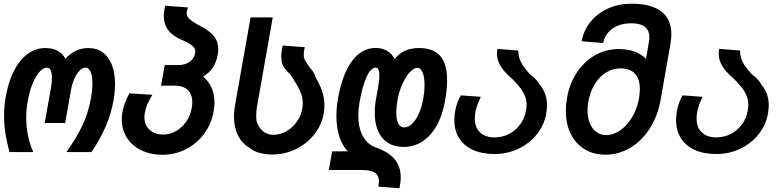

<svg xmlns="http://www.w3.org/2000/svg" viewBox="-20 -819 4240 1039"><path d="M2 -192.5Q2 -243.5 10.5 -293Q25 -376 55.5 -435.8Q86 -495.5 129.5 -527.2Q173 -559 226.5 -559Q266 -559 293 -543.5Q320 -528 334 -500.5Q357 -528 389 -543.5Q421 -559 458 -559Q503.5 -559 536 -535.5Q568.5 -512 585.5 -468.2Q602.5 -424.5 602.5 -364.5Q602.5 -324 594 -274Q568.5 -131.5 474.5 4H339Q393 -70.5 425.5 -139.2Q458 -208 472 -287.5Q480 -331 480 -367.5Q480 -407.5 470.2 -430.2Q460.5 -453 443 -453Q426 -453 410 -436.2Q394 -419.5 382.2 -392.8Q370.5 -366 365 -336.5L332.5 -153.5H222L256 -345.5Q261 -372 261 -397Q261 -423 254.5 -438Q248 -453 234.5 -453Q213.5 -453 193 -429.5Q172.5 -406 155.8 -364.8Q139 -323.5 130 -271Q122 -227.5 122 -181.5Q122 -82 160 4H31.5Q2 -101.5 2 -192.5Z M639 -173Q639 -193.5 642.5 -213Q646.5 -235 655 -258.8Q663.5 -282.5 680 -314L804.5 -306Q787 -277 777.5 -254.8Q768 -232.5 763.5 -206.5Q761.5 -196.5 761.5 -184.5Q761.5 -142.5 789.5 -116.8Q817.5 -91 863.5 -91Q900 -91 932.8 -109.8Q965.5 -128.5 988 -161.2Q1010.5 -194 1017.5 -234.5Q1020.5 -251 1020.5 -265Q1020.5 -308.5 996 -332Q971.5 -355.5 925.5 -355.5H851.5L871.5 -467H944.5Q982 -467 1006.2 -484.2Q1030.5 -501.5 1036 -531.5Q1037 -538.5 1037 -541Q1037 -556.5 1023.2 -569.2Q1009.5 -582 972.5 -599.5Q919 -620 892.8 -652.8Q866.5 -685.5 866.5 -732.5Q866.5 -759 874.5 -788L997 -779Q990 -759.5 990 -747.5Q990 -732.5 1002.8 -719Q1015.5 -705.5 1049.5 -686Q1100 -662.5 1130.5 -631.5Q1161 -600.5 1161 -551.5Q1161 -540 1158.5 -524Q1144 -441.5 1079 -405Q1109.5 -379.5 1125 -343.8Q1140.5 -308 1140.5 -264.5Q1140.5 -241 1136 -215.5Q1124 -148 1084.5 -94.8Q1045 -41.5 986.2 -11.5Q927.5 18.5 859.5 18.5Q794 18.5 744 -6Q694 -30.5 666.5 -74Q639 -117.5 639 -173Z M1330.5 -18.5Q1289.5 -42.5 1267.8 -86.5Q1246 -130.5 1246 -188.5Q1246 -215.5 1251.5 -247.5L1336 -725H1456L1371 -243.5Q1366.5 -217.5 1366.5 -195.5Q1366.5 -178 1368.5 -162Q1379 -129.5 1402.5 -109.5Q1426 -89.5 1458.5 -89.5Q1496 -89.5 1529.5 -108.5Q1563 -127.5 1586 -160Q1609 -192.5 1616 -231.5Q1618.5 -247.5 1618.5 -259.5Q1618.5 -285 1610.5 -308.5Q1602.5 -332 1591 -352.2Q1579.5 -372.5 1555.5 -410.5L1541 -426Q1528 -439.5 1520 -449.8Q1512 -460 1507 -475.2Q1502 -490.5 1502 -511.5Q1502 -540 1510 -572.5L1629 -563.5Q1623.5 -539 1623.5 -522.5Q1623.5 -508.5 1627.8 -499Q1632 -489.5 1643.5 -472.5L1658 -450.5Q1668.5 -441.5 1676.5 -427.8Q1684.5 -414 1689 -397.5Q1706.5 -370.5 1721 -331.2Q1735.5 -292 1735.5 -246Q1735.5 -225 1732 -205.5Q1721 -143 1681 -92.2Q1641 -41.5 1581.2 -12.2Q1521.5 17 1455 17Q1375 17 1330.5 -18.5Z M2030.5 162Q2030.5 129.5 2008 115.2Q1985.5 101 1939 101H1759.5L1777.5 0H1862Q1832 -31 1816.2 -80.5Q1800.5 -130 1800.5 -191.5Q1800.5 -239 1809 -285Q1832 -417 1884.5 -488.2Q1937 -559.5 2012.5 -559.5Q2049 -559.5 2075.2 -543.5Q2101.5 -527.5 2115.5 -500Q2138 -528.5 2170.2 -543.8Q2202.5 -559 2249 -559Q2325 -559 2362.2 -516.2Q2399.5 -473.5 2399.5 -385Q2399.5 -336.5 2388 -271.5Q2374.5 -194.5 2343 -139Q2311.5 -83.5 2266 -53.8Q2220.5 -24 2164.5 -24Q2089.5 -24 2048.8 -72.8Q2008 -121.5 2008 -208.5Q2008 -246.5 2015 -284.5L2026.5 -349Q2033 -384.5 2033 -410.5Q2033 -453 2013.5 -453Q1987 -453 1964.2 -403.8Q1941.5 -354.5 1926 -268Q1919 -227 1919 -193Q1919 -128 1942.8 -83.8Q1966.5 -39.5 2011.5 -21.5Q2081 2 2114.8 41.8Q2148.5 81.5 2148.5 141.5Q2148.5 167.5 2141.5 200L2027 191Q2030.5 176.5 2030.5 162ZM2271 -288.5Q2277.5 -325.5 2277.5 -358Q2277.5 -400.5 2267 -426.2Q2256.5 -452 2239.5 -452Q2220 -452 2198.2 -428.8Q2176.5 -405.5 2158 -365.2Q2139.5 -325 2131 -276.5Q2124.5 -239.5 2124.5 -209Q2124.5 -170.5 2135.5 -150Q2146.5 -129.5 2167 -129.5Q2189 -129.5 2209.8 -148.8Q2230.5 -168 2246.5 -204Q2262.5 -240 2271 -288.5Z M2438.5 -169.5Q2438.5 -193 2443 -217.5Q2450.5 -262.5 2473.5 -303L2582 -295Q2560 -250.5 2552.5 -211Q2549.5 -194 2549.5 -178Q2549.5 -129 2578 -102.2Q2606.5 -75.5 2657 -75.5Q2698 -75.5 2734 -93.8Q2770 -112 2794.5 -145Q2819 -178 2826.5 -220.5Q2829.5 -236.5 2829.5 -251Q2829.5 -278.5 2820 -301.2Q2810.5 -324 2796 -342.5Q2781.5 -361 2756 -388Q2727.5 -413 2709.5 -433.5Q2691.5 -454 2680.5 -477.5Q2669.5 -501 2669.5 -528.5Q2669.5 -539.5 2672 -554.5L2784.5 -545.5Q2785 -522 2790.5 -504Q2796 -486 2808.5 -466.8Q2821 -447.5 2845.5 -419.5Q2889.5 -386 2899.5 -361.5Q2940 -316.5 2940 -249Q2940 -229.5 2936 -204.5Q2925 -142.5 2885.2 -92.5Q2845.5 -42.5 2785.5 -14Q2725.5 14.5 2656.5 14.5Q2588.5 14.5 2539.5 -7.8Q2490.5 -30 2464.5 -71.5Q2438.5 -113 2438.5 -169.5Z M3042 -219Q3042 -254 3048.5 -289.5Q3062 -367 3102 -427Q3142 -487 3200.5 -520.2Q3259 -553.5 3327 -553.5Q3424 -553.5 3476 -500.5L3491.5 -591Q3494 -607 3494 -617Q3494 -693 3395 -693Q3354.5 -693 3322.2 -679.5Q3290 -666 3269.8 -641.8Q3249.5 -617.5 3244 -586.5L3127.5 -595.5Q3138.5 -655.5 3176.2 -701.8Q3214 -748 3271.5 -773.5Q3329 -799 3397.5 -799Q3504 -799 3558.5 -757Q3613 -715 3613 -634Q3613 -610.5 3608.5 -584L3554.5 -276.5Q3539 -190.5 3496 -123.5Q3453 -56.5 3390.5 -19.2Q3328 18 3256.5 18Q3191.5 18 3143 -11.8Q3094.5 -41.5 3068.2 -95.2Q3042 -149 3042 -219ZM3437.5 -284.5Q3442.5 -311.5 3442.5 -336.5Q3442.5 -391.5 3416 -420.2Q3389.5 -449 3338 -449Q3295.5 -449 3259.2 -426.5Q3223 -404 3198 -363Q3173 -322 3163.5 -267.5Q3159.5 -246 3159.5 -221.5Q3159.5 -182.5 3171.8 -152.2Q3184 -122 3206.8 -105Q3229.5 -88 3260 -88Q3300 -88 3337.2 -114.2Q3374.5 -140.5 3401.2 -185.5Q3428 -230.5 3437.5 -284.5Z M3638.5 -169.5Q3638.5 -193 3643 -217.5Q3650.5 -262.5 3673.5 -303L3782 -295Q3760 -250.5 3752.5 -211Q3749.5 -194 3749.5 -178Q3749.5 -129 3778 -102.2Q3806.5 -75.5 3857 -75.5Q3898 -75.5 3934 -93.8Q3970 -112 3994.5 -145Q4019 -178 4026.5 -220.5Q4029.5 -236.5 4029.5 -251Q4029.5 -278.5 4020 -301.2Q4010.5 -324 3996 -342.5Q3981.5 -361 3956 -388Q3927.5 -413 3909.5 -433.5Q3891.5 -454 3880.5 -477.5Q3869.5 -501 3869.5 -528.5Q3869.5 -539.5 3872 -554.5L3984.5 -545.5Q3985 -522 3990.5 -504Q3996 -486 4008.5 -466.8Q4021 -447.5 4045.5 -419.5Q4089.5 -386 4099.5 -361.5Q4140 -316.5 4140 -249Q4140 -229.5 4136 -204.5Q4125 -142.5 4085.2 -92.5Q4045.5 -42.5 3985.5 -14Q3925.5 14.5 3856.5 14.5Q3788.5 14.5 3739.5 -7.8Q3690.5 -30 3664.5 -71.5Q3638.5 -113 3638.5 -169.5Z"/></svg>

Font: JuliaMono
Style: Bold Italic
Weight: 700
Italic angle: -9°
Monospace: yes
Designer: cormullion
Foundry: corm
Version: Version 0.057; ttfautohint (v1.8.4)